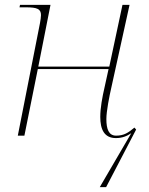

<svg xmlns="http://www.w3.org/2000/svg" viewBox="-20 -556 610 787"><path d="M389 211H415L538 -25L531 -33C506 -12 488 0 456 0C426 0 416 -26 416 -68C416 -100 428 -161 437 -200L511 -536H482L428 -283H137L187 -536H62L60 -526H86C133 -526 148 -519 148 -494C148 -485 146 -475 144 -462L53 0H80L135 -273H425L409 -200C399 -157 391 -113 391 -77C391 -26 407 10 455 10C481 10 500 2 518 -10Z"/></svg>

Font: Noto Serif Display Thin
Style: Italic
Weight: 100
Italic angle: -12°
Designer: Monotype Design Team
Foundry: Monotype Imaging Inc.
Version: Version 2.009